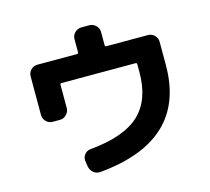

<svg xmlns="http://www.w3.org/2000/svg" viewBox="-118 -947 1235 1130"><g transform="rotate(-15 500.0 -382.5)"><path d="M163 -315Q140 -315 123.5 -332Q107 -349 107 -372V-607Q107 -630 123.5 -646.5Q140 -663 163 -663H405Q413 -663 413 -672V-752Q413 -775 430 -791.5Q447 -808 470 -808H518Q541 -808 558 -791.5Q575 -775 575 -752V-672Q575 -663 584 -663H837Q860 -663 876.5 -646.5Q893 -630 893 -607V-465Q893 -6 358 43Q334 45 316 30Q298 15 294 -9L289 -42Q286 -64 300 -82Q314 -100 337 -102Q545 -121 638.5 -208.5Q732 -296 732 -465V-514Q732 -522 723 -522H273Q264 -522 264 -514V-372Q264 -349 247 -332Q230 -315 207 -315Z"/></g></svg>

Font: Rounded Mplus 1c ExtraBold
Style: Regular
Weight: 800
Version: Version 1.059.20150529